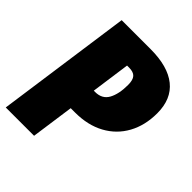

<svg xmlns="http://www.w3.org/2000/svg" viewBox="-205 -813 930 930"><g transform="rotate(45 259.5 -348.0)"><path d="M529 -499Q529 -416 494.5 -353Q460 -290 396 -255Q332 -220 245 -220H215L184 0H-10L88 -696H286Q405 -696 467 -646Q529 -596 529 -499ZM332 -496Q332 -530 319 -544.5Q306 -559 276 -559H262L234 -359H243Q291 -359 311.5 -396.5Q332 -434 332 -496Z"/></g></svg>

Font: Fira Sans Extra Condensed Black
Style: Italic
Weight: 900
Width: 3
Italic angle: -8°
Designer: Carrois Corporate & Edenspiekermann AG
Foundry: Carrois Corporate GbR & Edenspiekermann AG
Version: Version 4.203